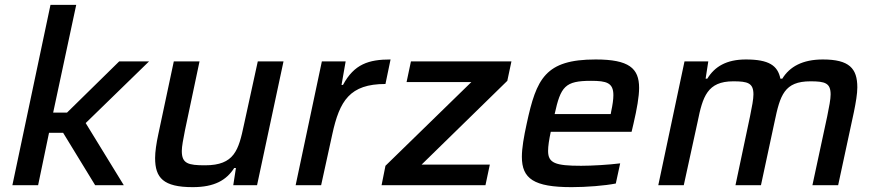

<svg xmlns="http://www.w3.org/2000/svg" viewBox="-20 -763 3607 791"><path d="M188 -743 31 0H137L182 -216H240L372 0H490L333 -256L594 -510H471L256 -299H199L294 -743Z M774 8C864 8 913 -21 945 -71H952L941 0H1039L1148 -510H1042L985 -249C963 -145 946 -82 825 -82C755 -82 729 -89 729 -141C729 -160 735 -190 742 -226L802 -510H696L632 -209C624 -172 619 -137 619 -112C619 -30 653 8 774 8Z M1306 -510 1198 0H1303L1349 -210C1379 -348 1421 -417 1568 -417L1589 -518C1499 -518 1439 -499 1393 -413H1387L1404 -510Z M1568 -80 1552 0H1980L1998 -85H1717L2070 -430L2087 -510H1673L1655 -425H1922Z M2335 8C2396 8 2472 2 2517 -7L2535 -90C2487 -84 2419 -80 2374 -80C2268 -80 2238 -91 2238 -141C2238 -161 2242 -187 2249 -220H2582L2590 -254C2604 -314 2613 -365 2613 -401C2613 -482 2571 -518 2434 -518C2226 -518 2190 -439 2150 -254C2138 -199 2130 -153 2130 -117C2130 -27 2179 8 2335 8ZM2496 -293H2265C2290 -407 2308 -430 2415 -430C2479 -430 2507 -422 2507 -371C2507 -354 2504 -332 2498 -304Z M2800 -510 2692 0H2797L2854 -261C2875 -365 2894 -428 3001 -428C3061 -428 3084 -421 3084 -374C3084 -354 3078 -323 3070 -284L3010 0H3115L3171 -261C3194 -371 3211 -428 3319 -428C3379 -428 3402 -421 3402 -374C3402 -354 3396 -323 3388 -284L3327 0H3433L3498 -302C3506 -341 3512 -377 3512 -403C3512 -481 3479 -518 3370 -518C3286 -518 3233 -488 3203 -439H3195C3184 -493 3148 -518 3053 -518C2972 -518 2924 -488 2894 -439H2887L2898 -510Z"/></svg>

Font: Saira UNSAM Medium Italic
Style: Regular
Weight: 500
Italic angle: -12°
Designer: Hector Gatti with collaboration of the Omnibus-Type team
Foundry: Omnibus-Type
Version: Version 0.072;PS 000.072;hotconv 1.0.88;makeotf.lib2.5.64775